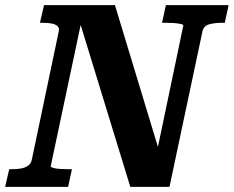

<svg xmlns="http://www.w3.org/2000/svg" viewBox="-48 -730 913 750"><path d="M-28 0 -12 -69H-1Q18 -69 34.5 -72Q51 -75 62 -83Q73 -91 76 -105L181 -605Q185 -620 177 -627.5Q169 -635 154.5 -638Q140 -641 119 -641H108L124 -710H401L578 -126L558 -104L668 -630Q669 -634 657.5 -636.5Q646 -639 630 -640Q614 -641 598 -641H585L600 -710H845L830 -641H819Q790 -641 769 -635Q748 -629 743 -608L614 0H461L255 -672L275 -670L150 -80Q150 -77 160.5 -74Q171 -71 188 -70Q205 -69 220 -69H233L218 0Z"/></svg>

Font: Roboto Serif 20pt SemiBold
Style: Italic
Weight: 600
Italic angle: -10°
Version: Version 1.007